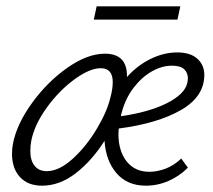

<svg xmlns="http://www.w3.org/2000/svg" viewBox="-20 -584 674 608"><path d="M627 -347Q627 -278 553 -235.5Q479 -193 356 -177L355 -160Q355 -106 381 -73Q407 -40 453 -40Q478 -40 504.5 -50Q531 -60 554 -82L575 -53Q548 -26 513.5 -11Q479 4 442 4Q383 4 349 -35.5Q315 -75 311 -138Q271 -75 220 -35.5Q169 4 113 4Q68 4 43 -23.5Q18 -51 18 -97Q18 -113 21 -129Q33 -191 81.5 -258Q130 -325 193.5 -369.5Q257 -414 312 -414Q384 -414 382 -340Q415 -377 457 -397.5Q499 -418 541 -418Q583 -418 605 -398Q627 -378 627 -347ZM575 -336Q575 -353 563.5 -364.5Q552 -376 524 -376Q493 -376 461 -358Q429 -340 403 -306Q377 -272 365 -226Q363 -220 363 -216Q453 -229 509 -257.5Q565 -286 573 -321Q575 -331 575 -336ZM330 -277Q337 -302 337 -324Q337 -368 299 -368Q264 -368 215.5 -332.5Q167 -297 128 -243Q89 -189 79 -138Q76 -122 76 -106Q76 -76 89.5 -59Q103 -42 128 -42Q167 -42 210 -81Q253 -120 286.5 -176Q320 -232 330 -277ZM286 -564H551L542 -522H277Z"/></svg>

Font: Ysabeau Semilight
Style: Italic
Weight: 300
Italic angle: -12°
Designer: Christian Thalmann (Catharsis Fonts)
Version: Version 0.003